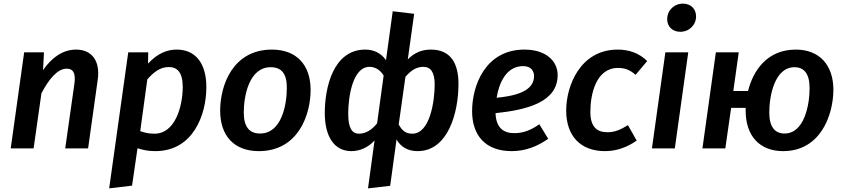

<svg xmlns="http://www.w3.org/2000/svg" viewBox="-20 -817 4647 1057"><path d="M399 -544C325 -544 264 -499 217 -431L222 -529H113L39 0H165L208 -303C247 -378 295 -439 347 -439C378 -439 398 -422 390 -359L339 0H465L518 -378C533 -482 485 -544 399 -544Z M581 220 707 205 737 -1C764 8 794 15 835 15C1044 15 1116 -186 1116 -337C1116 -469 1056 -544 953 -544C903 -544 850 -526 795 -467L796 -529H686ZM831 -81C799 -81 778 -86 752 -95L791 -380C825 -419 862 -448 909 -448C953 -448 986 -422 986 -339C986 -231 944 -81 831 -81Z M1405 15C1621 15 1690 -184 1690 -322C1690 -458 1614 -544 1477 -544C1262 -544 1192 -348 1192 -208C1192 -70 1268 15 1405 15ZM1412 -82C1353 -82 1322 -118 1322 -198C1322 -288 1351 -447 1470 -447C1529 -447 1560 -412 1559 -332C1559 -242 1531 -82 1412 -82Z M2006 220 2128 206 2163 -49C2187 -8 2225 15 2279 15C2446 15 2504 -195 2504 -355C2504 -470 2460 -544 2352 -544C2307 -544 2264 -530 2225 -490L2260 -741L2142 -755L2105 -486C2076 -527 2035 -544 1991 -544C1813 -544 1768 -332 1768 -195C1768 -64 1821 15 1914 15C1962 15 2008 -6 2042 -44ZM1956 -81C1918 -81 1897 -112 1897 -191C1897 -282 1921 -449 2014 -449C2047 -449 2074 -431 2092 -401L2056 -138C2027 -102 1994 -81 1956 -81ZM2250 -81C2214 -81 2193 -98 2175 -132L2212 -394C2240 -427 2271 -449 2310 -449C2353 -449 2373 -417 2373 -352C2373 -260 2347 -81 2250 -81Z M3050 -404C3050 -479 2988 -544 2867 -544C2654 -544 2579 -349 2579 -205C2579 -71 2653 15 2797 15C2874 15 2940 -12 2998 -53L2949 -133C2901 -99 2859 -84 2811 -84C2753 -84 2711 -112 2708 -194C2882 -212 3050 -255 3050 -404ZM2714 -279C2728 -364 2769 -453 2860 -453C2907 -453 2920 -422 2920 -399C2920 -331 2856 -292 2714 -279Z M3381 -544C3175 -544 3097 -346 3097 -208C3097 -70 3175 15 3310 15C3375 15 3432 -6 3485 -43L3437 -128C3396 -103 3365 -89 3324 -89C3266 -89 3230 -119 3230 -201C3230 -300 3262 -443 3382 -443C3419 -443 3448 -433 3479 -405L3543 -481C3499 -524 3444 -544 3381 -544Z M3725 -642C3774 -642 3812 -679 3812 -727C3812 -767 3784 -797 3740 -797C3691 -797 3653 -760 3653 -711C3653 -672 3681 -642 3725 -642ZM3769 -529H3643L3569 0H3695Z M4361 -544C4205 -544 4127 -431 4098 -316H4017L4047 -529H3921L3847 0H3973L4005 -223H4085V-208C4085 -70 4161 15 4291 15C4498 15 4567 -184 4568 -322C4568 -458 4492 -544 4361 -544ZM4299 -82C4246 -82 4215 -118 4215 -198C4215 -288 4244 -447 4354 -447C4406 -447 4437 -412 4437 -332C4437 -242 4409 -82 4299 -82Z"/></svg>

Font: Fira Sans Medium
Style: Italic
Weight: 500
Italic angle: -8°
Designer: bBox Type GmbH & Carrois Corporate GbR & Edenspiekermann AG
Foundry: bBox Type GmbH & Carrois Corporate GbR & Edenspiekermann AG
Version: Version 4.301;PS 004.301;hotconv 1.0.88;makeotf.lib2.5.64775